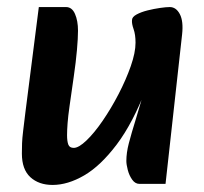

<svg xmlns="http://www.w3.org/2000/svg" viewBox="-20 -511 579 544"><path d="M129 13Q90 13 66 -9Q42 -31 42 -76Q42 -91 42.5 -105Q43 -119 45.5 -139.5Q48 -160 52 -193L90 -491H167Q184 -491 192.5 -471.5Q201 -452 201 -424Q201 -403 198 -369Q195 -335 189 -294L177 -210Q173 -182 171.5 -162Q170 -142 170 -128Q170 -111 173.5 -101.5Q177 -92 189 -92Q203 -92 225 -113Q247 -134 271 -169Q295 -204 316 -244.5Q337 -285 350.5 -323.5Q364 -362 364 -390Q364 -413 358.5 -428.5Q353 -444 354 -454Q354 -463 367 -470Q380 -477 398 -481.5Q416 -486 433.5 -488.5Q451 -491 461 -491Q479 -491 489.5 -471Q500 -451 496 -414L449 10H375Q363 10 354.5 -2Q346 -14 342 -29.5Q338 -45 338 -55Q338 -78 345 -105Q352 -132 365 -174Q378 -216 396 -282V-265Q357 -163 311 -102Q265 -41 218.5 -14Q172 13 129 13Z"/></svg>

Font: Alkatra Medium
Style: Regular
Weight: 500
Designer: Suman Bhandary
Version: Version 1.100;gftools[0.9.22]